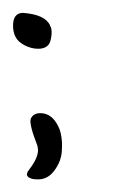

<svg xmlns="http://www.w3.org/2000/svg" viewBox="-35 -336 205 300"><path d="M0.5 -315.9Q34.7 -313.5 43 -296.9Q43 -295.9 43.9 -294.4Q44.9 -293 44.9 -292Q46.9 -284.7 43.9 -272.5Q40.5 -259.8 24.4 -259.8Q14.2 -259.8 3.7 -265.1Q-6.8 -270.5 -10.7 -278.3Q-14.6 -285.6 -14.6 -295.9Q-14.6 -315.4 0.5 -315.9ZM15.1 -56.6Q13.2 -57.1 11.7 -57.9Q10.3 -58.6 9.3 -59.3Q8.3 -60.1 7.8 -61Q7.3 -62 7.1 -62.7Q6.8 -63.5 7.3 -64.7Q7.8 -65.9 7.8 -66.7Q7.8 -67.4 9 -68.8Q10.3 -70.3 10.5 -70.8Q10.7 -71.3 12 -73Q13.2 -74.7 13.7 -75.2Q24.4 -90.3 24.4 -101.6Q24.4 -103.5 23.4 -108.4Q22.5 -111.3 19.3 -119.6Q16.1 -127.9 14.6 -134.3Q13.7 -137.2 12.7 -144Q11.7 -150.9 16.1 -155Q20.5 -159.2 27.8 -159.2Q45.9 -159.2 55.7 -139.2Q58.6 -133.8 59.6 -128.9Q63 -115.2 61.5 -98.6Q60.1 -83 49.8 -69.3Q39.6 -55.7 24.4 -55.7Q18.6 -55.7 15.1 -56.6Z"/></svg>

Font: Sintesa 3
Style: 3
Weight: 400
Version: Version 001.000